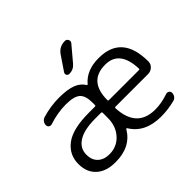

<svg xmlns="http://www.w3.org/2000/svg" viewBox="-173 -1000 1210 1210"><g transform="rotate(-45 432.0 -395.5)"><path d="M612.3 -552.7Q819.3 -552.7 819.3 -315.4Q819.3 -293 802.7 -277.3Q785.2 -260.7 760.7 -260.7H470.7Q463.9 -260.7 463.9 -252.9Q472.7 -70.3 636.7 -70.3Q691.4 -70.3 753.9 -91.8Q765.6 -95.7 775.4 -88.9Q785.2 -82 785.2 -70.3Q785.2 -55.7 776.4 -43.5Q767.6 -31.2 752.9 -28.3Q691.4 -12.7 635.7 -12.7Q632.8 -12.7 629.9 -12.7Q487.3 -12.7 426.8 -113.3Q424.8 -115.2 422.9 -115.2Q420.9 -115.2 418.9 -112.3Q360.4 -12.7 225.6 -12.7Q223.6 -12.7 222.7 -12.7Q141.6 -12.7 95.7 -54.7Q49.8 -96.7 49.8 -169.9Q49.8 -252.9 115.7 -302.7Q181.6 -352.5 327.1 -352.5H378.9Q386.7 -352.5 386.7 -359.4V-382.8Q386.7 -443.4 358.9 -467.8Q331.1 -492.2 259.8 -492.2Q186.5 -492.2 109.4 -466.8Q97.7 -462.9 87.9 -469.2Q78.1 -475.6 78.1 -488.3Q78.1 -502.9 86.9 -514.6Q95.7 -526.4 109.4 -530.3Q183.6 -552.7 259.8 -552.7Q335 -552.7 378.9 -535.2Q418 -519.5 438.5 -486.3Q442.4 -479.5 447.3 -485.4Q503.9 -552.7 612.3 -552.7ZM386.7 -291Q386.7 -297.9 378.9 -297.9H327.1Q228.5 -297.9 177.7 -265.6Q127 -233.4 127 -175.8Q127 -128.9 155.3 -102.1Q183.6 -75.2 233.4 -75.2Q298.8 -75.2 342.8 -123Q386.7 -170.9 386.7 -245.1V-282.2ZM538.1 -779.3Q552.7 -779.3 559.6 -765.6Q566.4 -752 556.6 -740.2L473.6 -641.6Q449.2 -612.3 412.1 -612.3Q399.4 -612.3 393.6 -623Q391.6 -627.9 391.6 -632.8Q391.6 -637.7 395.5 -643.6L459 -737.3Q487.3 -779.3 538.1 -779.3ZM463.9 -325.2Q463.9 -319.3 470.7 -319.3H738.3Q745.1 -319.3 745.1 -326.2Q745.1 -326.2 745.1 -326.2Q739.3 -494.1 612.3 -494.1Q463.9 -494.1 463.9 -325.2Z"/></g></svg>

Font: Gen Jyuu Gothic Normal
Style: Regular
Weight: 300
Designer: [Source Han Sans]
Ryoko NISHIZUKA  (kana & ideographs); Paul D. Hunt (Latin, Greek & Cyrillic); Wenlong ZHANG  (bopomofo
Version: Version 1.002.20150607